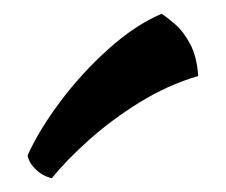

<svg xmlns="http://www.w3.org/2000/svg" viewBox="-20 -877 327 278"><path d="M20 -652Q36 -688 67 -729.5Q98 -771 137 -806Q176 -841 214 -857Q222 -852 234 -841.5Q246 -831 255.5 -813Q265 -795 267 -767Q223 -754 182.5 -729Q142 -704 109 -674.5Q76 -645 55 -619Q42 -622 32 -631.5Q22 -641 20 -652Z"/></svg>

Font: Merienda Medium
Style: Regular
Weight: 500
Designer: Eduardo Rodriguez Tunni
Foundry: Eduardo Rodriguez Tunni
Version: Version 2.001; ttfautohint (v1.8.4.7-5d5b)